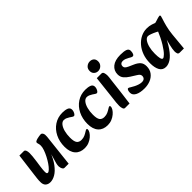

<svg xmlns="http://www.w3.org/2000/svg" viewBox="93 -1527 2370 2370"><g transform="rotate(-45 1278.5 -341.5)"><path d="M129 13Q90 13 66 -9Q42 -31 42 -76Q42 -91 42.5 -105Q43 -119 45.5 -139.5Q48 -160 52 -193L90 -491H167Q184 -491 192.5 -471.5Q201 -452 201 -424Q201 -403 198 -369Q195 -335 189 -294L177 -210Q173 -182 171.5 -162Q170 -142 170 -128Q170 -111 173.5 -101.5Q177 -92 189 -92Q203 -92 225 -113Q247 -134 271 -169Q295 -204 316 -244.5Q337 -285 350.5 -323.5Q364 -362 364 -390Q364 -413 358.5 -428.5Q353 -444 354 -454Q354 -463 367 -470Q380 -477 398 -481.5Q416 -486 433.5 -488.5Q451 -491 461 -491Q479 -491 489.5 -471Q500 -451 496 -414L449 10H375Q363 10 354.5 -2Q346 -14 342 -29.5Q338 -45 338 -55Q338 -78 345 -105Q352 -132 365 -174Q378 -216 396 -282V-265Q357 -163 311 -102Q265 -41 218.5 -14Q172 13 129 13Z M728 16Q648 16 604 -33Q560 -82 560 -174Q560 -264 596 -336Q632 -408 695 -449.5Q758 -491 839 -491Q886 -491 918.5 -478.5Q951 -466 951 -431Q951 -415 945 -398.5Q939 -382 929.5 -370.5Q920 -359 911 -359Q906 -359 898.5 -362.5Q891 -366 886 -370Q876 -377 860 -387.5Q844 -398 825.5 -406Q807 -414 788 -414Q759 -414 736 -385.5Q713 -357 700.5 -309.5Q688 -262 688 -206Q688 -138 708 -111.5Q728 -85 769 -85Q803 -85 829 -97Q855 -109 878 -124Q887 -130 893.5 -133Q900 -136 905 -136Q910 -136 913 -131.5Q916 -127 916 -121Q916 -103 901.5 -79.5Q887 -56 861 -34Q835 -12 801 2Q767 16 728 16Z M1128 16Q1048 16 1004 -33Q960 -82 960 -174Q960 -264 996 -336Q1032 -408 1095 -449.5Q1158 -491 1239 -491Q1286 -491 1318.5 -478.5Q1351 -466 1351 -431Q1351 -415 1345 -398.5Q1339 -382 1329.5 -370.5Q1320 -359 1311 -359Q1306 -359 1298.5 -362.5Q1291 -366 1286 -370Q1276 -377 1260 -387.5Q1244 -398 1225.5 -406Q1207 -414 1188 -414Q1159 -414 1136 -385.5Q1113 -357 1100.5 -309.5Q1088 -262 1088 -206Q1088 -138 1108 -111.5Q1128 -85 1169 -85Q1203 -85 1229 -97Q1255 -109 1278 -124Q1287 -130 1293.5 -133Q1300 -136 1305 -136Q1310 -136 1313 -131.5Q1316 -127 1316 -121Q1316 -103 1301.5 -79.5Q1287 -56 1261 -34Q1235 -12 1201 2Q1167 16 1128 16Z M1428 16Q1410 16 1402.5 -6Q1395 -28 1395 -54Q1395 -85 1398 -110.5Q1401 -136 1405 -170L1441 -491H1522Q1543 -491 1550.5 -469Q1558 -447 1558 -419Q1558 -405 1556 -389.5Q1554 -374 1550 -342L1531 -179Q1525 -128 1520 -93Q1515 -58 1512 -32.5Q1509 -7 1506 16ZM1516 -540Q1485 -540 1463 -560.5Q1441 -581 1441 -615Q1441 -655 1467 -677Q1493 -699 1526 -699Q1558 -699 1579 -680.5Q1600 -662 1600 -625Q1600 -589 1575 -564.5Q1550 -540 1516 -540Z M1771 16Q1692 16 1647.5 -8Q1603 -32 1603 -74Q1603 -97 1609.5 -113.5Q1616 -130 1628 -130Q1633 -130 1639.5 -127Q1646 -124 1661 -114Q1680 -102 1704 -90Q1728 -78 1753.5 -70Q1779 -62 1801 -62Q1829 -62 1843.5 -76Q1858 -90 1858 -114Q1858 -131 1848 -143Q1838 -155 1813 -170L1746 -212Q1706 -237 1680.5 -267Q1655 -297 1655 -342Q1655 -408 1705 -449Q1755 -490 1850 -490Q1914 -490 1945.5 -477.5Q1977 -465 1977 -433Q1977 -405 1968.5 -386Q1960 -367 1946 -367Q1941 -367 1934.5 -369Q1928 -371 1922 -374Q1913 -379 1896 -389Q1879 -399 1858.5 -407Q1838 -415 1816 -415Q1795 -415 1782 -402.5Q1769 -390 1769 -370Q1769 -352 1780 -340Q1791 -328 1819 -315L1884 -286Q1930 -266 1955.5 -237.5Q1981 -209 1981 -160Q1981 -102 1951.5 -62.5Q1922 -23 1874 -3.5Q1826 16 1771 16Z M2145 16Q2089 16 2062.5 -30Q2036 -76 2036 -157Q2036 -230 2058 -291Q2080 -352 2118.5 -396.5Q2157 -441 2206.5 -465.5Q2256 -490 2311 -490Q2354 -490 2389.5 -478.5Q2425 -467 2450 -455L2421 -340Q2394 -358 2361 -374.5Q2328 -391 2299 -401.5Q2270 -412 2254 -412Q2229 -412 2207.5 -383Q2186 -354 2173.5 -305.5Q2161 -257 2161 -198Q2161 -144 2168 -114.5Q2175 -85 2192 -85Q2205 -85 2234.5 -113.5Q2264 -142 2306.5 -210Q2349 -278 2398 -396L2430 -304Q2376 -184 2327 -114Q2278 -44 2233 -14Q2188 16 2145 16ZM2389 10Q2365 10 2359 -7.5Q2353 -25 2353 -47Q2353 -64 2357.5 -90Q2362 -116 2369 -146Q2376 -176 2384 -204L2406 -279L2375 -305L2399 -456Q2431 -461 2457 -469Q2483 -477 2502 -483Q2521 -489 2529 -489Q2543 -489 2543 -474Q2543 -468 2530.5 -431.5Q2518 -395 2503.5 -338.5Q2489 -282 2482 -214L2461 10Z"/></g></svg>

Font: Alkatra Medium
Style: Regular
Weight: 500
Designer: Suman Bhandary
Version: Version 1.100;gftools[0.9.22]